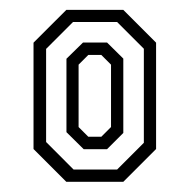

<svg xmlns="http://www.w3.org/2000/svg" viewBox="-20 -720 382 386"><path d="M113.3 -354.5 47.4 -420.4V-634.2L113.3 -700.1H227.9L293.8 -634.2V-420.4L227.9 -354.5ZM128 -379.1H215.4L269.2 -432.9V-622L215.4 -675.8H126.8L72.7 -621.7V-434.5ZM148.2 -420.1 113.6 -454.3V-601.9L146.9 -634.5H195.2L227.9 -602.2V-452.7L195.2 -420.1ZM157.5 -445.1H183.7L203.2 -464.6V-590L183.7 -609.5H157.5L138 -590V-464.6Z"/></svg>

Font: Tourney Condensed
Style: Regular
Weight: 400
Width: 3
Designer: Tyler Finck
Foundry: Etcetera Type Co
Version: Version 1.010; ttfautohint (v1.8.3)